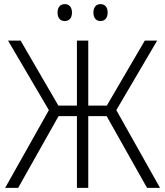

<svg xmlns="http://www.w3.org/2000/svg" viewBox="-20 -911 802 931"><path d="M259 -850C259 -824 272 -809 294 -809C316 -809 329 -824 329 -850C329 -876 316 -891 294 -891C272 -891 259 -876 259 -850ZM433 -850C433 -824 446 -809 467 -809C489 -809 502 -824 502 -850C502 -876 489 -891 467 -891C446 -891 433 -876 433 -850ZM5 0H68L264 -348H353V0H408V-348H497L693 0H756L544 -377L742 -714H682L498 -399H408V-714H353V-399H263L80 -714H19L217 -377Z"/></svg>

Font: Noto Sans SemiCondensed Light
Style: Regular
Weight: 300
Width: 4
Designer: Monotype Design Team
Foundry: Monotype Imaging Inc.
Version: Version 2.013